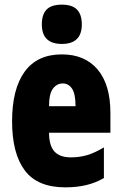

<svg xmlns="http://www.w3.org/2000/svg" viewBox="-20 -796 522 826"><path d="M246 -562Q345 -562 400 -497Q455 -432 455 -310V-225H191Q191 -170 214 -144.5Q237 -119 285 -119Q323 -119 356 -129Q389 -139 427 -162V-30Q391 -9 350 0.5Q309 10 261 10Q141 10 86.5 -63Q32 -136 32 -274Q32 -413 86 -487.5Q140 -562 246 -562ZM250 -437Q225 -437 208 -415Q191 -393 191 -339H305Q305 -392 290 -414.5Q275 -437 250 -437ZM246 -776Q291 -776 311.5 -754.5Q332 -733 332 -691Q332 -607 246 -607Q160 -607 160 -691Q160 -734 180.5 -755Q201 -776 246 -776Z"/></svg>

Font: Noto Sans Gujarati UI ExtraCondensed Black
Style: Regular
Weight: 900
Width: 2
Designer: Jelle Bosma - Monotype Design Team, Universal Thirst
Foundry: Monotype Imaging Inc.
Version: Version 2.106; ttfautohint (v1.8.4.7-5d5b)